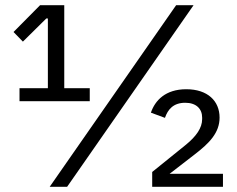

<svg xmlns="http://www.w3.org/2000/svg" viewBox="-20 -718 912 738"><path d="M837 -50H632L729 -125C785 -168 824 -208 824 -266C824 -330 778 -375 696 -375C616 -375 576 -332 560 -285L614 -265C625 -297 646 -323 692 -323C734 -323 757 -300 757 -266V-260C757 -226 734 -194 695 -162L565 -57V0H837ZM238 0 724 -698H657L171 0ZM325 -329V-379H227V-698H134L32 -595L68 -558L158 -647H164V-379H55V-329Z"/></svg>

Font: IBM Plex Thai Looped
Style: Regular
Weight: 400
Designer: Mike Abbink, Paul van der Laan, Pieter van Rosmalen, Ben Mitchell, Mark Frömberg
Foundry: Bold Monday
Version: Version 1.0